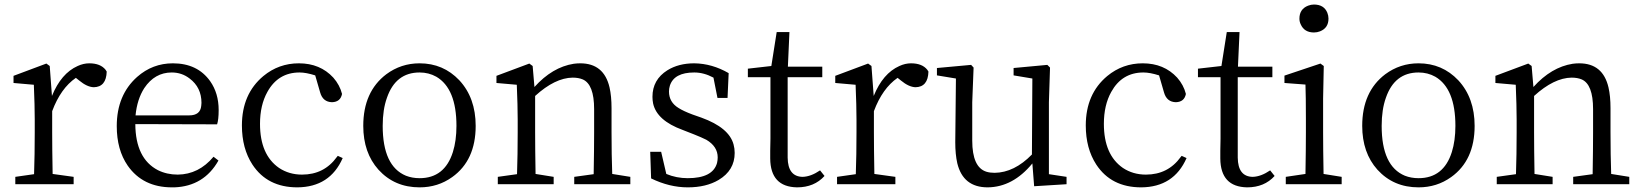

<svg xmlns="http://www.w3.org/2000/svg" viewBox="-20 -805 7173 839"><path d="M197.3 -516.6 207 -385.7Q247.1 -484.4 319.3 -516.6Q344.7 -528.3 370.1 -528.3Q418.9 -528.3 441.4 -500Q444.3 -496.1 446.3 -492.2Q444.3 -424.8 389.6 -423.8Q360.4 -424.8 326.2 -453.1L311.5 -464.8Q245.1 -418.9 208 -319.3V-227.5Q208 -156.2 210 -44.9L301.8 -32.2V0H46.9V-32.2L128.9 -43.9Q131.8 -127.9 131.8 -227.5V-283.2Q131.8 -341.8 127.9 -434.6L39.1 -442.4V-473.6L182.6 -527.3Z M572.3 -300.8H806.6Q855.5 -300.8 859.4 -342.8Q860.4 -348.6 860.4 -355.5Q860.4 -422.9 808.6 -461.9Q774.4 -488.3 730.5 -488.3Q656.2 -488.3 610.4 -419.9Q579.1 -371.1 572.3 -300.8ZM928.7 -261.7 571.3 -262.7Q572.3 -112.3 669.9 -61.5Q709 -42 756.8 -42Q848.6 -43 913.1 -120.1L934.6 -103.5Q871.1 8.8 742.2 13.7Q736.3 13.7 731.4 13.7Q604.5 13.7 538.1 -81.1Q490.2 -150.4 490.2 -253.9Q490.2 -389.6 579.1 -468.8Q646.5 -528.3 735.4 -528.3Q842.8 -528.3 898.4 -450.2Q935.5 -397.5 935.5 -324.2Q935.5 -282.2 928.7 -261.7Z M1456.1 -124 1477.5 -114.3Q1421.9 12.7 1279.3 13.7Q1148.4 13.7 1083 -85.9Q1037.1 -156.2 1037.1 -256.8Q1037.1 -394.5 1130.9 -472.7Q1198.2 -528.3 1286.1 -528.3Q1378.9 -528.3 1436.5 -465.8Q1464.8 -433.6 1474.6 -394.5Q1467.8 -359.4 1430.7 -358.4Q1390.6 -359.4 1378.9 -401.4L1357.4 -475.6Q1317.4 -488.3 1289.1 -488.3Q1195.3 -488.3 1148.4 -403.3Q1116.2 -345.7 1116.2 -263.7Q1116.2 -128.9 1199.2 -71.3Q1243.2 -42 1299.8 -42Q1396.5 -42 1452.1 -119.1Q1455.1 -122.1 1456.1 -124Z M1813.5 13.7Q1704.1 13.7 1633.8 -63.5Q1567.4 -137.7 1567.4 -254.9Q1567.4 -404.3 1668 -480.5Q1732.4 -528.3 1813.5 -528.3Q1917 -528.3 1987.3 -454.1Q2058.6 -377 2058.6 -254.9Q2058.6 -104.5 1956.1 -31.2Q1893.6 13.7 1813.5 13.7ZM1813.5 -26.4Q1922.9 -26.4 1959 -140.6Q1974.6 -190.4 1974.6 -254.9Q1974.6 -418 1886.7 -469.7Q1853.5 -488.3 1813.5 -488.3Q1709 -488.3 1670.9 -377.9Q1652.3 -326.2 1652.3 -254.9Q1652.3 -79.1 1753.9 -37.1Q1781.2 -26.4 1813.5 -26.4Z M2655.3 -44.9 2734.4 -32.2V0H2489.3V-32.2L2574.2 -43.9Q2576.2 -153.3 2576.2 -227.5V-328.1Q2576.2 -436.5 2526.4 -458Q2507.8 -465.8 2482.4 -465.8Q2405.3 -464.8 2318.4 -385.7V-227.5Q2318.4 -154.3 2320.3 -44.9L2399.4 -32.2V0H2155.3V-32.2L2239.3 -43.9Q2242.2 -127.9 2242.2 -227.5V-283.2Q2242.2 -341.8 2238.3 -434.6L2149.4 -442.4V-473.6L2293 -527.3L2307.6 -516.6L2315.4 -424.8Q2393.6 -511.7 2487.3 -526.4Q2502 -528.3 2515.6 -528.3Q2619.1 -528.3 2643.6 -422.9Q2652.3 -384.8 2652.3 -332V-227.5Q2652.3 -127 2655.3 -44.9Z M3005.9 -304.7 3044.9 -291Q3166 -247.1 3185.5 -173.8Q3190.4 -156.2 3190.4 -136.7Q3190.4 -60.5 3120.1 -18.6Q3065.4 13.7 2985.4 13.7Q2905.3 13.7 2825.2 -25.4L2821.3 -141.6H2869.1L2891.6 -44.9Q2935.5 -26.4 2985.4 -26.4Q3094.7 -26.4 3113.3 -92.8Q3116.2 -105.5 3116.2 -117.2Q3116.2 -165 3066.4 -194.3Q3044.9 -205.1 3012.7 -217.8L2962.9 -237.3Q2850.6 -278.3 2834 -352.5Q2831.1 -367.2 2831.1 -381.8Q2831.1 -457 2896.5 -498Q2945.3 -528.3 3013.7 -528.3Q3091.8 -527.3 3164.1 -485.4L3159.2 -377H3115.2L3097.7 -465.8Q3055.7 -488.3 3013.7 -488.3Q2925.8 -488.3 2907.2 -430.7Q2903.3 -418 2903.3 -405.3Q2903.3 -358.4 2945.3 -333Q2966.8 -319.3 3005.9 -304.7Z M3563.5 -60.5 3583 -36.1Q3538.1 13.7 3462.9 13.7Q3346.7 11.7 3345.7 -112.3Q3345.7 -124 3345.7 -146.5Q3346.7 -177.7 3346.7 -199.2V-467.8H3248V-504.9L3350.6 -516.6L3374 -665H3429.7L3422.9 -513.7H3573.2V-467.8H3421.9V-116.2Q3422.9 -33.2 3487.3 -32.2Q3523.4 -33.2 3563.5 -60.5Z M3788.1 -516.6 3797.9 -385.7Q3837.9 -484.4 3910.2 -516.6Q3935.5 -528.3 3960.9 -528.3Q4009.8 -528.3 4032.2 -500Q4035.2 -496.1 4037.1 -492.2Q4035.2 -424.8 3980.5 -423.8Q3951.2 -424.8 3917 -453.1L3902.3 -464.8Q3835.9 -418.9 3798.8 -319.3V-227.5Q3798.8 -156.2 3800.8 -44.9L3892.6 -32.2V0H3637.7V-32.2L3719.7 -43.9Q3722.7 -127.9 3722.7 -227.5V-283.2Q3722.7 -341.8 3718.8 -434.6L3629.9 -442.4V-473.6L3773.4 -527.3Z M4563.5 -43.9 4640.6 -32.2V0L4499 8.8L4491.2 -90.8Q4406.2 12.7 4295.9 13.7Q4188.5 13.7 4163.1 -91.8Q4154.3 -130.9 4154.3 -183.6L4157.2 -461.9L4074.2 -475.6V-507.8L4223.6 -521.5L4234.4 -509.8L4228.5 -358.4V-190.4Q4228.5 -74.2 4290 -54.7Q4305.7 -49.8 4326.2 -49.8Q4412.1 -50.8 4489.3 -129.9L4491.2 -461.9L4409.2 -475.6V-507.8L4556.6 -521.5L4568.4 -509.8L4563.5 -358.4Z M5143.6 -124 5165 -114.3Q5109.4 12.7 4966.8 13.7Q4835.9 13.7 4770.5 -85.9Q4724.6 -156.2 4724.6 -256.8Q4724.6 -394.5 4818.4 -472.7Q4885.7 -528.3 4973.6 -528.3Q5066.4 -528.3 5124 -465.8Q5152.3 -433.6 5162.1 -394.5Q5155.3 -359.4 5118.2 -358.4Q5078.1 -359.4 5066.4 -401.4L5044.9 -475.6Q5004.9 -488.3 4976.6 -488.3Q4882.8 -488.3 4835.9 -403.3Q4803.7 -345.7 4803.7 -263.7Q4803.7 -128.9 4886.7 -71.3Q4930.7 -42 4987.3 -42Q5084 -42 5139.6 -119.1Q5142.6 -122.1 5143.6 -124Z M5530.3 -60.5 5549.8 -36.1Q5504.9 13.7 5429.7 13.7Q5313.5 11.7 5312.5 -112.3Q5312.5 -124 5312.5 -146.5Q5313.5 -177.7 5313.5 -199.2V-467.8H5214.8V-504.9L5317.4 -516.6L5340.8 -665H5396.5L5389.6 -513.7H5540V-467.8H5388.7V-116.2Q5389.6 -33.2 5454.1 -32.2Q5490.2 -33.2 5530.3 -60.5Z M5721.7 -663.1Q5679.7 -663.1 5664.1 -698.2Q5658.2 -710 5658.2 -723.6Q5658.2 -765.6 5696.3 -780.3Q5709 -785.2 5721.7 -785.2Q5765.6 -785.2 5780.3 -749Q5785.2 -736.3 5785.2 -723.6Q5785.2 -682.6 5748 -668Q5735.4 -663.1 5721.7 -663.1ZM5763.7 -44.9 5842.8 -32.2V0H5598.6V-32.2L5684.6 -44.9Q5686.5 -154.3 5686.5 -227.5V-284.2Q5686.5 -385.7 5684.6 -435.5L5592.8 -442.4V-474.6L5750 -527.3L5764.6 -516.6L5761.7 -375V-227.5Q5761.7 -154.3 5763.7 -44.9Z M6178.7 13.7Q6069.3 13.7 5999 -63.5Q5932.6 -137.7 5932.6 -254.9Q5932.6 -404.3 6033.2 -480.5Q6097.7 -528.3 6178.7 -528.3Q6282.2 -528.3 6352.5 -454.1Q6423.8 -377 6423.8 -254.9Q6423.8 -104.5 6321.3 -31.2Q6258.8 13.7 6178.7 13.7ZM6178.7 -26.4Q6288.1 -26.4 6324.2 -140.6Q6339.8 -190.4 6339.8 -254.9Q6339.8 -418 6252 -469.7Q6218.8 -488.3 6178.7 -488.3Q6074.2 -488.3 6036.1 -377.9Q6017.6 -326.2 6017.6 -254.9Q6017.6 -79.1 6119.1 -37.1Q6146.5 -26.4 6178.7 -26.4Z M7020.5 -44.9 7099.6 -32.2V0H6854.5V-32.2L6939.5 -43.9Q6941.4 -153.3 6941.4 -227.5V-328.1Q6941.4 -436.5 6891.6 -458Q6873 -465.8 6847.7 -465.8Q6770.5 -464.8 6683.6 -385.7V-227.5Q6683.6 -154.3 6685.5 -44.9L6764.6 -32.2V0H6520.5V-32.2L6604.5 -43.9Q6607.4 -127.9 6607.4 -227.5V-283.2Q6607.4 -341.8 6603.5 -434.6L6514.6 -442.4V-473.6L6658.2 -527.3L6672.9 -516.6L6680.7 -424.8Q6758.8 -511.7 6852.5 -526.4Q6867.2 -528.3 6880.9 -528.3Q6984.4 -528.3 7008.8 -422.9Q7017.6 -384.8 7017.6 -332V-227.5Q7017.6 -127 7020.5 -44.9Z"/></svg>

Font: GenYoMin JP Regular
Style: Regular
Weight: 400
Version: Version 1.001;PS 1;hotconv 16.6.51;makeotf.lib2.5.65220 DEVE